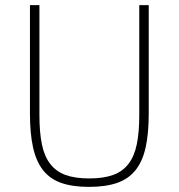

<svg xmlns="http://www.w3.org/2000/svg" viewBox="-20 -718 698 750"><path d="M134 -698V-268Q134 -202 143.5 -155Q153 -108 176 -78Q199 -48 236 -34.5Q273 -21 329 -21Q384 -21 421.5 -34.5Q459 -48 482 -78Q505 -108 514.5 -155Q524 -202 524 -268V-698H561V-274Q561 -197 549 -142.5Q537 -88 509.5 -53.5Q482 -19 437.5 -3.5Q393 12 328 12Q263 12 219 -3.5Q175 -19 148 -53.5Q121 -88 109 -142.5Q97 -197 97 -274V-698Z"/></svg>

Font: IBM Plex Sans Arabic ExtraLight
Style: Regular
Weight: 200
Designer: Mike Abbink, Paul van der Laan, Pieter van Rosmalen, Wael Morcos, Khajak Apelian
Foundry: Bold Monday
Version: Version 1.1